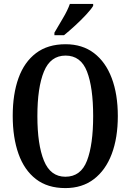

<svg xmlns="http://www.w3.org/2000/svg" viewBox="-20 -951 667 981"><path d="M314 10Q223 10 163.5 -36Q104 -82 74.5 -165Q45 -248 45 -359Q45 -470 74.5 -552Q104 -634 164 -679.5Q224 -725 315 -725Q401 -725 460.5 -679.5Q520 -634 551 -551.5Q582 -469 582 -358Q582 -247 551 -164.5Q520 -82 460 -36Q400 10 314 10ZM314 -48Q393 -48 424.5 -130Q456 -212 456 -358Q456 -504 424.5 -585.5Q393 -667 315 -667Q238 -667 204.5 -585.5Q171 -504 171 -358Q171 -212 204.5 -130Q238 -48 314 -48ZM258 -784Q278 -819 301.5 -858Q325 -897 337 -931H456V-921Q446 -904 420.5 -876.5Q395 -849 364 -820.5Q333 -792 307 -771H258Z"/></svg>

Font: Noto Serif Tamil ExtraCondensed SemiBold
Style: Italic
Weight: 600
Width: 2
Italic angle: -12°
Designer: Indian Type Foundry, Tom Grace, and the Monotype Design Team
Foundry: Monotype Imaging Inc.
Version: Version 2.003; ttfautohint (v1.8.4.7-5d5b)